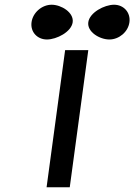

<svg xmlns="http://www.w3.org/2000/svg" viewBox="-20 -792 568 812"><path d="M442.5 -625C483.5 -625 521.8 -657 527.4 -698C532.9 -739 503.4 -772 462.4 -772C421.4 -772 358.9 -739 353.4 -698C347.8 -657 401.5 -625 442.5 -625ZM178.5 -625C219.5 -625 281.8 -657 287.4 -698C292.9 -739 239.4 -772 198.4 -772C157.4 -772 118.9 -739 113.4 -698C107.8 -657 137.5 -625 178.5 -625ZM353.4 -580H255.4L177 0H275Z"/></svg>

Font: Charger
Style: ExBdIt
Weight: 400
Designer: Jasper
Foundry: Cannot Into Space Fonts
Version: Version 0.99